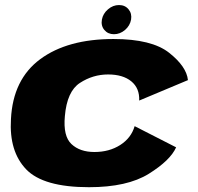

<svg xmlns="http://www.w3.org/2000/svg" viewBox="-20 -754 804 780"><path d="M341.5 6.5Q156 6.5 86.2 -66.2Q16.5 -139 24.5 -270Q32.5 -431.5 143.2 -513.5Q254 -595.5 441 -595.5Q596.5 -595.5 667.2 -539.5Q738 -483.5 743.5 -428.5L545.5 -345.5Q547.5 -395.5 513.5 -423.5Q479.5 -451.5 419 -451.5Q357.5 -451.5 304.8 -417.2Q252 -383 243.5 -282Q236 -201 270.2 -168.8Q304.5 -136.5 363.5 -136.5Q424 -136.5 468.5 -165Q513 -193.5 527 -241.5L695.5 -155.5Q672 -102.5 584.5 -48Q497 6.5 341.5 6.5ZM443 -615Q418.5 -615 404 -632.2Q389.5 -649.5 394 -674.5Q398.5 -699 418.8 -716.2Q439 -733.5 463.5 -733.5Q488 -733.5 502.2 -716.2Q516.5 -699 512.5 -674.5Q508 -649.5 487.8 -632.2Q467.5 -615 443 -615Z"/></svg>

Font: Anybody ExtraExpanded ExtraBold
Style: Italic
Weight: 800
Width: 8
Italic angle: -10°
Designer: Tyler Finck
Foundry: Etcetera Type Company
Version: Version 1.010; ttfautohint (v1.8.3) -l 8 -r 50 -G 200 -x 14 